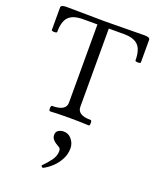

<svg xmlns="http://www.w3.org/2000/svg" viewBox="-182 -771 1009 1238"><g transform="rotate(20 322.5 -152.0)"><path d="M185 3Q180 3 178.5 -6Q177 -15 178.5 -24.5Q180 -34 185 -34Q281 -34 281 -91V-628H183Q114 -628 84 -597Q54 -566 54 -494Q54 -489 45 -487.5Q36 -486 26.5 -487.5Q17 -489 17 -494V-649Q17 -666 55 -666Q121 -666 187 -664.5Q253 -663 320 -663Q388 -663 455.5 -664.5Q523 -666 590 -666Q628 -666 628 -649V-494Q628 -489 619 -487.5Q610 -486 600.5 -487.5Q591 -489 591 -494Q591 -566 561 -597Q531 -628 463 -628H359V-91Q359 -34 451 -34Q456 -34 457.5 -24.5Q459 -15 457.5 -6Q456 3 451 3Q385 0 318 0Q251 0 185 3ZM268 361Q264 363 258 357Q252 351 255 348Q284 319 306.5 288.5Q329 258 329 224Q329 205 316 199Q290 185 276 170.5Q262 156 262 137Q262 114 278.5 104.5Q295 95 313 95Q348 95 369.5 122.5Q391 150 391 182Q391 222 373 257Q355 292 327 318.5Q299 345 268 361Z"/></g></svg>

Font: Junicode
Style: Regular
Weight: 400
Designer: Peter S. Baker
Version: Version 2.100; ttfautohint (v1.8.4)